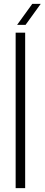

<svg xmlns="http://www.w3.org/2000/svg" viewBox="-20 -968 230 988"><path d="M60.5 0V-800H109.5V0ZM68 -840 146 -948H189.5L111.5 -840Z"/></svg>

Font: Big Shoulders Stencil Text ExtraLight
Style: Regular
Weight: 250
Version: Version 2.001